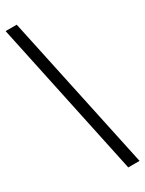

<svg xmlns="http://www.w3.org/2000/svg" viewBox="-231 -791 713 943"><g transform="rotate(-30 125.5 -319.5)"><path d="M187 121H251L63 -760H0Z"/></g></svg>

Font: Noto Serif Georgian Condensed Bold
Style: Regular
Weight: 700
Width: 3
Designer: Monotype Design Team, Akaki Razmadze
Foundry: Google LLC
Version: Version 2.003